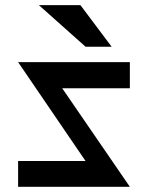

<svg xmlns="http://www.w3.org/2000/svg" viewBox="-20 -720 570 740"><path d="M480.5 -480.5Q480.5 -446.3 480.5 -379.9Q393.6 -379.9 219.7 -379.9Q306.6 -252.9 480.5 0Q336.9 0 49.8 0Q49.8 -33.2 49.8 -99.6Q136.7 -99.6 309.6 -99.6Q223.6 -226.6 49.8 -480.5Q193.4 -480.5 480.5 -480.5ZM309.6 -540Q343.8 -540 410.2 -540Q370.1 -593.8 290 -700.2Q236.3 -700.2 129.9 -700.2Q190.4 -646.5 309.6 -540Z"/></svg>

Font: Alibu-Mazigh Belkasim 1
Style: Bold
Weight: 400
Designer: Mazigh Moubarik Belkasim
Version: Version 1.0